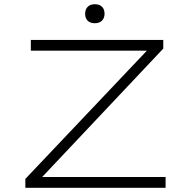

<svg xmlns="http://www.w3.org/2000/svg" viewBox="-20 -889 902 909"><path d="M100 0V-42L699 -674L711 -649H126V-700H753V-659L156 -26L140 -51H764V0ZM429 -779Q407 -779 395 -791Q383 -803 383 -824Q383 -844 395 -856.5Q407 -869 429 -869Q451 -869 463 -857Q475 -845 475 -824Q475 -804 463 -791.5Q451 -779 429 -779Z"/></svg>

Font: Lexend Zetta ExtraLight
Style: Regular
Weight: 250
Version: Version 1.007